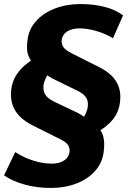

<svg xmlns="http://www.w3.org/2000/svg" viewBox="-22 -736 641 947"><path d="M228 191Q160 191 100 174.5Q40 158 -2 129L53 14Q75 29 104.5 42Q134 55 167.5 63Q201 71 232 71Q258 71 277 64Q296 57 307.5 44Q319 31 321 12Q323 -8 312 -22.5Q301 -37 274 -50L140 -117Q100 -137 75 -162.5Q50 -188 39.5 -220Q29 -252 33 -290Q38 -341 69.5 -381.5Q101 -422 157 -453L142 -422Q124 -443 116 -467.5Q108 -492 113 -532Q118 -589 154 -630Q190 -671 247.5 -693.5Q305 -716 375 -716Q440 -716 494.5 -702Q549 -688 585 -660L535 -547Q501 -569 455 -582.5Q409 -596 371 -596Q346 -596 326.5 -589Q307 -582 295.5 -569Q284 -556 282 -536Q281 -517 291.5 -502.5Q302 -488 330 -474L463 -407Q504 -387 529 -362Q554 -337 564.5 -305Q575 -273 570 -234Q565 -184 534 -146Q503 -108 446 -77L460 -111Q480 -90 487.5 -62Q495 -34 490 7Q485 63 449.5 104.5Q414 146 356.5 168.5Q299 191 228 191ZM192 -312Q191 -296 195.5 -282Q200 -268 212 -256.5Q224 -245 244 -235L364 -178Q376 -171 387 -164Q398 -157 407 -150L380 -144Q394 -160 402 -178.5Q410 -197 411 -212Q413 -229 408.5 -242.5Q404 -256 392 -267.5Q380 -279 359 -289L240 -347Q229 -353 217 -360.5Q205 -368 197 -375L225 -383Q210 -366 202 -347Q194 -328 192 -312Z"/></svg>

Font: Nunito Sans 8pt Black
Style: Italic
Weight: 900
Italic angle: -9°
Version: Version 3.101;gftools[0.9.27]